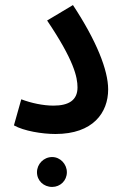

<svg xmlns="http://www.w3.org/2000/svg" viewBox="-20 -524 485 758"><path d="M35 -29C74 -7 146 5 199 5C347 5 407 -79 407 -171C407 -247 361 -363 268 -504L166 -443C272 -286 286 -219 286 -179C286 -128 251 -107 191 -107C151 -107 103 -117 64 -132ZM186 214C218 214 244 189 244 156C244 124 218 96 186 96C152 96 126 124 126 156C126 189 152 214 186 214Z"/></svg>

Font: Noto Sans Arabic Cond SemBd
Style: Regular
Weight: 600
Width: 3
Designer: Monotype Design Team, Nadine Chahine, Nizar Qandah and Khaled Hosny
Foundry: Monotype Imaging Inc.
Version: Version 2.012